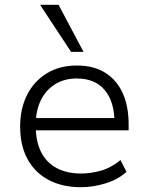

<svg xmlns="http://www.w3.org/2000/svg" viewBox="-20 -772 617 800"><path d="M317 8Q240 8 183 -22Q126 -52 95 -108.5Q64 -165 64 -245Q64 -320 93 -377Q122 -434 175 -466.5Q228 -499 300 -499Q371 -499 419 -468.5Q467 -438 491.5 -383.5Q516 -329 516 -253V-229H111V-280H477L457 -261Q457 -348 416.5 -396.5Q376 -445 300 -445Q248 -445 209.5 -421Q171 -397 150 -354Q129 -311 129 -253V-246Q129 -182 151.5 -138Q174 -94 216.5 -71.5Q259 -49 317 -49Q359 -49 401 -61Q443 -73 482 -105L507 -56Q472 -24 420 -8Q368 8 317 8ZM276 -556 147 -752H224L328 -556Z"/></svg>

Font: Nunito Sans 9pt Light
Style: Regular
Weight: 300
Version: Version 3.101;gftools[0.9.27]